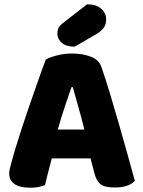

<svg xmlns="http://www.w3.org/2000/svg" viewBox="-20 -866 667 897"><path d="M403 -126H222Q212 -90 204.5 -59Q197 -28 190 -1Q176 4 160.5 7.5Q145 11 123 11Q72 11 47.5 -6.5Q23 -24 23 -55Q23 -69 27 -83Q31 -97 36 -116Q43 -143 55.5 -183.5Q68 -224 83 -270.5Q98 -317 115 -365.5Q132 -414 147 -457.5Q162 -501 174.5 -535.5Q187 -570 194 -588Q211 -598 245.5 -607Q280 -616 315 -616Q365 -616 403.5 -601.5Q442 -587 453 -555Q471 -504 492 -435Q513 -366 534 -292.5Q555 -219 575 -147.5Q595 -76 610 -21Q598 -7 574 1.5Q550 10 517 10Q468 10 449 -6Q430 -22 421 -57ZM314 -459Q300 -418 283 -368Q266 -318 250 -261H374Q360 -318 345.5 -368.5Q331 -419 320 -459ZM387 -846Q429 -846 452.5 -825.5Q476 -805 476 -775Q476 -755 466.5 -739Q457 -723 429 -706L329 -648Q289 -648 268.5 -666Q248 -684 248 -708Q248 -720 251.5 -731Q255 -742 271 -756Z"/></svg>

Font: Baloo Paaji 2 ExtraBold
Style: Regular
Weight: 800
Designer: Shuchita Grover, Noopur Datye and Ek Type
Foundry: Ek Type
Version: Version 1.640;hotconv 1.0.111;makeotfexe 2.5.65597; ttfautoh